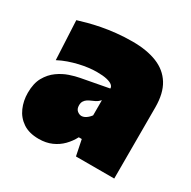

<svg xmlns="http://www.w3.org/2000/svg" viewBox="-125 -641 775 778"><g transform="rotate(30 262.5 -252.0)"><path d="M149 14Q104 14 75 -5.5Q46 -25 32 -57Q18 -89 18 -126Q18 -170.5 34.2 -199.2Q50.5 -228 75 -245.5Q99.5 -263 125.5 -271.8Q151.5 -280.5 171 -284L299 -308Q299.5 -316.5 291.5 -323.5Q283.5 -330.5 265.5 -334.8Q247.5 -339 218 -339Q201 -339 180.5 -336.5Q160 -334 137.8 -328.8Q115.5 -323.5 93.2 -315.8Q71 -308 50 -297L41 -479Q60 -485 85.2 -491.8Q110.5 -498.5 141.2 -504.5Q172 -510.5 207.8 -514.2Q243.5 -518 283 -518Q349.5 -518 397 -499Q444.5 -480 469.8 -439.2Q495 -398.5 495 -333Q495 -307 495 -271.5Q495 -236 495 -212V-190Q495 -148 495 -100Q495 -52 495 0H316L301 -73H287Q274.5 -49 255.2 -29.2Q236 -9.5 209.5 2.2Q183 14 149 14ZM253 -153Q260 -153 267.2 -156.5Q274.5 -160 281 -165.8Q287.5 -171.5 293 -179V-250Q289 -245.5 284.5 -241.8Q280 -238 273 -234.2Q266 -230.5 255 -226Q247.5 -223 240.2 -218.2Q233 -213.5 228 -205.8Q223 -198 223 -186Q223 -169 232.8 -161Q242.5 -153 253 -153Z"/></g></svg>

Font: Commissioner Thin Black
Style: Regular
Weight: 900
Version: Version 1.000